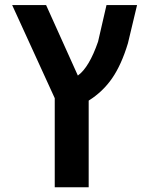

<svg xmlns="http://www.w3.org/2000/svg" viewBox="-20 -540 604 779"><path d="M29.3 -519.5H167L295.9 -233.4Q341.8 -266.6 377.9 -371.1L412.1 -519.5H536.1L499 -364.3Q472.7 -277.3 435.1 -222.7Q397.5 -168 339.8 -131.8V219.7H202.1V-141.6Z"/></svg>

Font: GenEi M Gothic v2 Bold
Style: Regular
Weight: 700
Version: Version 2.0